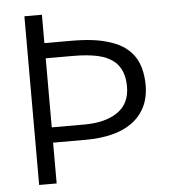

<svg xmlns="http://www.w3.org/2000/svg" viewBox="-51 -758 722 806"><g transform="rotate(-5 309.5 -355.5)"><path d="M155.3 -236.3H293Q381.3 -236.3 433.1 -272Q484.9 -307.6 484.9 -379.4Q484.9 -414.6 474.9 -440.4Q464.8 -466.3 446.8 -482.9Q418 -508.3 374.3 -517.8Q330.6 -527.3 271 -527.3H155.3ZM81.5 0V-710.9H155.3V-591.3H264.2Q290.5 -591.3 314 -590.1Q337.4 -588.9 358.9 -586.2Q380.4 -583.5 400.4 -578.9Q420.4 -574.2 440.4 -566.9Q498 -547.4 530 -502.9Q562 -458.5 563.5 -380.9Q563.5 -325.7 543.2 -286.1Q522.9 -246.6 487.1 -221.2Q451.2 -195.8 401.9 -183.8Q352.5 -171.9 294.4 -171.9H155.3V0Z"/></g></svg>

Font: Ride Light
Style: Regular
Weight: 300
Version: Version 3.000